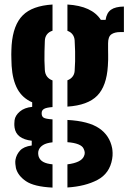

<svg xmlns="http://www.w3.org/2000/svg" viewBox="-20 -629 570 850"><path d="M212.5 201.5Q130.5 197.5 94.8 173Q59 148.5 50.5 115Q49 108 48 97Q47 86 48.5 78Q52.5 55.5 68.5 37.8Q84.5 20 120.5 15V-6Q52 -14 44.5 -64Q43 -76 43.5 -82.5Q44 -89 44.5 -97Q47.5 -118 67.8 -135.2Q88 -152.5 122.5 -156V-176Q79 -195 57.2 -235Q35.5 -275 31.5 -337Q31 -352.5 30.5 -365Q30 -377.5 30 -388.2Q30 -399 30.5 -409.2Q31 -419.5 31.5 -430Q38.5 -519 80.8 -561.2Q123 -603.5 212.5 -609V-493Q196.5 -488 187.8 -476.5Q179 -465 178.5 -448Q177.5 -422.5 177 -401.2Q176.5 -380 176.8 -360.2Q177 -340.5 178.5 -319Q179.5 -302 188.2 -290.2Q197 -278.5 212.5 -273V-155Q185 -153 174.8 -146.8Q164.5 -140.5 164.5 -129Q164.5 -128.5 164.5 -127.8Q164.5 -127 164.5 -126Q164.5 -114 173 -108.2Q181.5 -102.5 212.5 -100.5V1Q185 4 170.8 13Q156.5 22 151.5 35Q148.5 42.5 149 50.8Q149.5 59 151.5 65Q157 80 171.8 88Q186.5 96 212.5 98.5ZM278.5 201V98.5Q308 95 326.8 86Q345.5 77 351.5 63Q355.5 54.5 355.2 47Q355 39.5 350.5 30Q345.5 17.5 326.8 10Q308 2.5 278.5 0.5V-98Q372 -93 418.8 -61.2Q465.5 -29.5 476.5 27Q478 35 478.5 47.8Q479 60.5 476.5 75Q465.5 139 411.5 167.5Q357.5 196 278.5 201ZM278.5 -157V-273.5Q293 -279 301.2 -289.8Q309.5 -300.5 310.5 -315Q312 -335.5 312.5 -357.2Q313 -379 312.5 -402Q312 -425 310.5 -450Q309.5 -465.5 301.2 -476.5Q293 -487.5 278.5 -492.5V-609Q387 -602.5 426.5 -541H447.5Q452 -572 471.2 -585.8Q490.5 -599.5 528.5 -600V-487H512.5Q487 -487 472.8 -476.8Q458.5 -466.5 458.5 -437V-409Q458.5 -396.5 458.8 -386.2Q459 -376 458.8 -364.5Q458.5 -353 457.5 -337Q452 -248 410.5 -205.5Q369 -163 278.5 -157Z"/></svg>

Font: Big Shoulders Stencil Text Thin Black
Style: Regular
Weight: 900
Version: Version 2.001